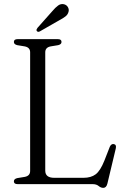

<svg xmlns="http://www.w3.org/2000/svg" viewBox="-20 -889 602 927"><path d="M261 -671 224.5 -665Q198.5 -660 198.5 -636.5V-65Q198.5 -30.5 242 -30.5H383Q419.5 -30.5 442 -47.5Q464.5 -64.5 484 -113.5L510 -180Q516.5 -195 529 -193.5Q543.5 -191 539 -172L498.5 -2.5Q493.5 18 478.5 18Q467 18 456.2 9Q445.5 0 426.5 0H65Q47 0 47 -13.5Q47 -25 63 -29L99.5 -35Q125.5 -40 125.5 -63.5V-636.5Q125.5 -660 99.5 -665L63 -671Q47 -675 47 -686.5Q47 -700 65 -700H259.5Q277 -700 277 -686.5Q277 -675 261 -671ZM232 -834.5Q247.5 -853 260.8 -862.5Q274 -872 289 -868.5Q302 -865 308 -854.2Q314 -843.5 311 -832.5Q307.5 -818.5 296.2 -809.8Q285 -801 268.5 -792.5L172.5 -737.5Q163 -732.5 158 -739Q155 -742.5 156.5 -746.5Q158 -750.5 161 -754.5Z"/></svg>

Font: Fraunces 72pt Soft Light
Style: Regular
Weight: 300
Version: Version 1.000;[b76b70a41]